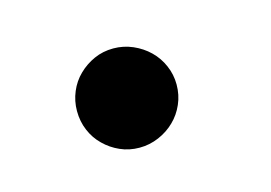

<svg xmlns="http://www.w3.org/2000/svg" viewBox="-37 -180 354 251"><g transform="rotate(-15 140.0 -55.0)"><path d="M195.8 -55.2Q195.8 -41 190.4 -28.8Q185.1 -16.6 175.8 -7.6Q166.5 1.5 154.1 6.8Q141.6 12.2 127.9 12.2Q113.8 12.2 101.8 6.8Q89.8 1.5 80.6 -7.6Q71.3 -16.6 66.2 -28.8Q61 -41 61 -55.2Q61 -68.8 66.2 -81.1Q71.3 -93.3 80.6 -102.3Q89.8 -111.3 101.8 -116.7Q113.8 -122.1 127.9 -122.1Q141.6 -122.1 154.1 -116.7Q166.5 -111.3 175.8 -102.3Q185.1 -93.3 190.4 -81.1Q195.8 -68.8 195.8 -55.2Z"/></g></svg>

Font: Charis SIL Phon
Style: Regular
Weight: 400
Foundry: SIL International
Version: Version 5.000